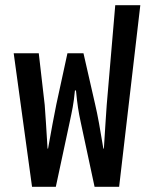

<svg xmlns="http://www.w3.org/2000/svg" viewBox="-20 -723 578 743"><path d="M104 0H196L250 -252C259 -295 265 -320 270 -373H274C279 -320 284 -289 292 -252L346 0H441L523 -703H426L393 -317C390 -279 387 -224 382 -148H380C368 -221 358 -278 348 -320L303 -517H241L198 -319C189 -275 179 -221 166 -148H164C159 -224 156 -285 153 -317L130 -517H33Z"/></svg>

Font: Noto Sans Thai UI ExtraCondensed Medium
Style: Regular
Weight: 500
Width: 3
Designer: Monotype Design Team
Foundry: Monotype Imaging Inc.
Version: Version 1.901